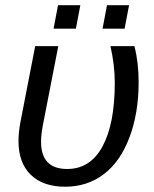

<svg xmlns="http://www.w3.org/2000/svg" viewBox="-20 -705 590 735"><path d="M203.1 -528.3 144 -225.1Q137.2 -189.5 137.2 -162.1Q137.2 -58.1 237.3 -58.1Q325.7 -58.1 372.6 -144.8Q419.4 -231.4 419.4 -388.2Q419.4 -456.1 402.8 -528.3H494.6Q510.7 -466.3 510.7 -390.1Q510.7 -272 475.6 -179Q440.4 -85.9 377.2 -38.1Q314 9.8 229 9.8Q145.5 9.8 98.1 -35.6Q50.8 -81.1 50.8 -165.5Q50.8 -198.7 58.6 -239.7L114.7 -528.3ZM372.6 -595.2 389.6 -685.1H474.1L457 -595.2ZM185.1 -595.2 202.1 -685.1H287.6L270.5 -595.2Z"/></svg>

Font: Liberation Sans
Style: Italic
Weight: 400
Italic angle: -12°
Designer: Steve Matteson
Foundry: Ascender Corporation
Version: Version 2.1.5